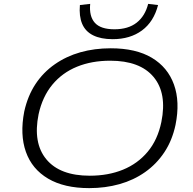

<svg xmlns="http://www.w3.org/2000/svg" viewBox="-20 -962 996 990"><path d="M440 8Q311 8 228 -41Q145 -90 113.5 -179Q82 -268 105 -387Q123 -468 163 -528.5Q203 -589 262.5 -630.5Q322 -672 394.5 -692.5Q467 -713 551 -713Q681 -713 763 -664Q845 -615 877 -526Q909 -437 885 -318Q868 -238 827.5 -177Q787 -116 728 -74.5Q669 -33 596 -12.5Q523 8 440 8ZM443 -56Q538 -56 614 -87Q690 -118 741.5 -179.5Q793 -241 812 -333Q842 -481 772 -565Q702 -649 548 -649Q453 -649 377 -618Q301 -587 250 -525.5Q199 -464 179 -373Q149 -225 219 -140.5Q289 -56 443 -56ZM561 -760Q500 -760 460 -780Q420 -800 403.5 -839.5Q387 -879 392 -936L445 -942Q439 -878 469 -844.5Q499 -811 570 -811Q641 -811 684.5 -845Q728 -879 744 -942L795 -936Q773 -850 712 -805Q651 -760 561 -760Z"/></svg>

Font: Nunito Sans 10pt Expanded Light
Style: Italic
Weight: 300
Width: 7
Italic angle: -9°
Designer: Vernon Adams
Foundry: Vernon Adams
Version: Version 3.101;gftools[0.9.27]